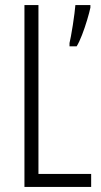

<svg xmlns="http://www.w3.org/2000/svg" viewBox="-20 -734 396 754"><path d="M76 0V-714H131V-51H338V0ZM335 -704Q331 -685 322 -655Q313 -625 302 -596.5Q291 -568 281 -552H253V-565Q255 -572 258.5 -591.5Q262 -611 266 -635.5Q270 -660 272.5 -681.5Q275 -703 276 -714H335Z"/></svg>

Font: Noto Sans Tamil ExtraCondensed Light
Style: Regular
Weight: 300
Width: 2
Designer: Jelle Bosma - Monotype Design Team
Foundry: Monotype Imaging Inc.
Version: Version 2.004; ttfautohint (v1.8.4.7-5d5b)